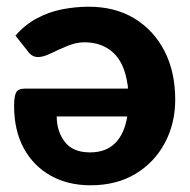

<svg xmlns="http://www.w3.org/2000/svg" viewBox="-20 -544 565 572"><path d="M244 -524Q323 -524 380.5 -489Q438 -454 470 -392Q502 -330 502 -247Q502 -176 471 -118Q440 -60 383.5 -26Q327 8 250 8Q182 8 130.5 -21Q79 -50 50.5 -103Q22 -156 22 -228Q22 -257 28 -268.5Q34 -280 54 -280H361Q361 -283 361 -286Q361 -289 360 -292Q351 -356 317.5 -387Q284 -418 231 -418Q207 -418 180.5 -407Q154 -396 131.5 -385Q109 -374 93 -374Q78 -374 67 -386L26 -438Q55 -471 91 -490Q127 -509 166.5 -516.5Q206 -524 244 -524ZM359 -197H149Q149 -153 173 -121.5Q197 -90 248 -90Q296 -90 323.5 -118Q351 -146 359 -197Z"/></svg>

Font: Aleo ExtraBold
Style: Regular
Weight: 800
Designer: Alessio Laiso
Foundry: Alessio Laiso
Version: Version 2.001;gftools[0.9.29]